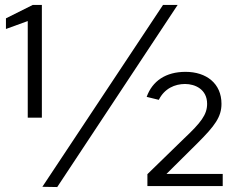

<svg xmlns="http://www.w3.org/2000/svg" viewBox="-20 -751 976 775"><path d="M92 -276H149V-731H112L4 -677V-634L92 -666ZM697 -731H638L151 3L211 4ZM575 0H879V-49H652L778 -174C847 -243 874 -279 874 -332C874 -414 813 -461 729 -461C649 -461 595 -424 572 -360L621 -348C644 -394 686 -412 727 -412C768 -412 816 -390 816 -332C816 -288 791 -256 722 -191L575 -48Z"/></svg>

Font: United Sans
Style: Regular
Weight: 400
Designer: Pablo Impallari, Rodrigo Fuenzalida (Modified by Dan O. Williams)
Version: Version 1.000;PS 001.000;hotconv 1.0.88;makeotf.lib2.5.64775